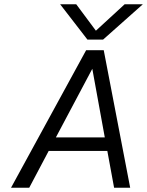

<svg xmlns="http://www.w3.org/2000/svg" viewBox="-20 -887 695 907"><path d="M467 -700H393L264 -867H340L433 -742L569 -867H655ZM595 0H519L487 -174H210L118 0H32L387 -650H470ZM416 -562 244 -238H475Z"/></svg>

Font: Overused Grotesk
Style: Italic
Weight: 400
Italic angle: -10°
Version: Version 0.003